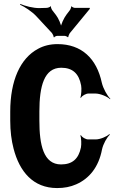

<svg xmlns="http://www.w3.org/2000/svg" viewBox="-20 -945 580 975"><path d="M290 -110C200 -110 180 -211 180 -332V-379C180 -507 204 -601 291 -601C349 -601 381 -571 392 -511C395 -495 393 -461 388 -450L391 -448C396 -459 417 -470 429 -470H465C488 -470 525 -455 539 -441L540 -444C525 -458 504 -495 497 -525C471 -647 395 -721 272 -721C235 -721 202 -713 173 -697C83 -649 32 -536 32 -378V-332C32 -279 38 -232 49 -190C79 -74 148 10 270 10C306 10 338 4 367 -9C433 -38 481 -96 498 -186C504 -214 523 -248 538 -261L535 -264C522 -251 488 -237 466 -237H428C415 -237 396 -248 391 -259L388 -256C393 -246 394 -212 391 -196C379 -138 347 -110 290 -110ZM264 -869 247 -891C244 -894 237 -908 239 -912L236 -913C235 -909 222 -905 217 -905L182 -904C149 -903 106 -915 83 -925L82 -921C104 -911 142 -887 165 -862L244 -777C247 -773 254 -760 252 -757L255 -755C256 -759 267 -763 271 -763H308C312 -763 322 -759 324 -756L327 -757C326 -760 332 -773 334 -776L436 -900V-905H360C356 -905 345 -909 344 -913L341 -911C343 -908 336 -894 333 -891L317 -870C305 -854 288 -819 288 -802H292C292 -819 276 -854 264 -869Z"/></svg>

Font: Asimov
Style: EdgeExtreme
Weight: 500
Designer: Google
Version: Version 2.000980: 2014